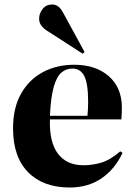

<svg xmlns="http://www.w3.org/2000/svg" viewBox="-20 -820 595 854"><path d="M290 14Q172 14 105 -54Q38 -122 38 -249Q38 -340 73.5 -403Q109 -466 170.5 -499Q232 -532 310 -532Q406 -532 464 -481Q522 -430 522 -342Q522 -329 521.5 -316.5Q521 -304 520 -289H202Q199 -187 238 -136Q277 -85 351 -85Q393 -85 432 -97Q471 -109 515 -147L525 -140Q490 -66 430.5 -26Q371 14 290 14ZM202 -305H369Q372 -335 372 -367Q372 -448 355 -481.5Q338 -515 302 -515Q274 -515 253 -497Q232 -479 219 -433.5Q206 -388 202 -305ZM348 -581 196 -679Q177 -690 165.5 -704Q154 -718 154 -737Q154 -760 169.5 -780Q185 -800 213 -800Q226 -800 238 -792Q250 -784 261 -763L356 -589Z"/></svg>

Font: Literata 72pt
Style: Bold
Weight: 700
Designer: Latin by Veronika Burian and Jose Scaglione. Greek by Irene Vlachou. Cyrillic by Vera Evstafieva.
Foundry: TypeTogether
Version: Version 3.002